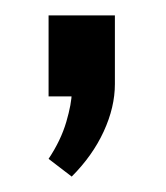

<svg xmlns="http://www.w3.org/2000/svg" viewBox="-20 -127 215 249"><path d="M43 -2H80L73 -7Q73 7 66 31Q59 55 43 79L73 102Q100 75 114.5 43.5Q129 12 129 -18V-107H43Z"/></svg>

Font: Gemunu Libre ExtraLight Medium
Style: Regular
Weight: 500
Version: Version 1.100